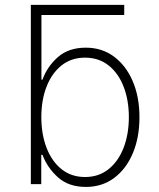

<svg xmlns="http://www.w3.org/2000/svg" viewBox="-20 -747 645 779"><path d="M484 -727.3V-686.1H148.1V-423.7H152.3Q171.2 -476.6 214.7 -515.1Q258.2 -553.6 328.1 -553.6Q393.8 -553.6 442.6 -517.2Q491.5 -480.8 518.6 -417.3Q545.8 -353.7 545.8 -271.3Q545.8 -188.9 518.8 -125Q491.8 -61.1 443 -24.9Q394.2 11.4 328.5 11.4Q258.5 11.4 215.2 -27.5Q171.9 -66.4 152.3 -119H147.4V0H105.1V-727.3ZM147.7 -271.7Q147.7 -202.1 169 -147Q190.3 -92 229.9 -60.4Q269.5 -28.8 324.9 -28.8Q381 -28.8 420.8 -60.9Q460.6 -93 481.7 -148.1Q502.8 -203.1 502.8 -271.7Q502.8 -340.2 481.7 -394.9Q460.6 -449.6 420.8 -481.4Q381 -513.1 324.9 -513.1Q269.5 -513.1 229.9 -481.7Q190.3 -450.3 169 -395.8Q147.7 -341.3 147.7 -271.7Z"/></svg>

Font: Inter UI Extra Light
Style: Regular
Weight: 200
Designer: Rasmus Andersson
Foundry: rsms
Version: 3.2;8d6f07862